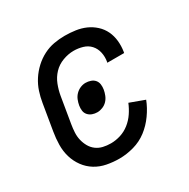

<svg xmlns="http://www.w3.org/2000/svg" viewBox="-128 -644 756 769"><g transform="rotate(-30 250.0 -260.0)"><path d="M212 8Q183 8 154.5 2.5Q126 -3 102.5 -17.5Q79 -32 62.5 -54.5Q46 -77 38 -104Q30 -131 30.5 -160.5Q31 -190 36 -219L56 -339Q60 -364 68 -388.5Q76 -413 90.5 -435.5Q105 -458 125 -476.5Q145 -495 168.5 -507Q192 -519 217 -523.5Q242 -528 267 -528Q292 -528 316.5 -524.5Q341 -521 362.5 -511.5Q384 -502 401.5 -486Q419 -470 429 -449Q439 -428 441.5 -403.5Q444 -379 440 -354L439 -349H361L362 -352Q366 -374 361.5 -395Q357 -416 343.5 -431Q330 -446 309.5 -452Q289 -458 268 -458Q243 -458 217.5 -448.5Q192 -439 174 -420Q156 -401 146.5 -376.5Q137 -352 133 -328L113 -208Q110 -190 109 -172Q108 -154 112 -137Q116 -120 124.5 -105Q133 -90 146.5 -80Q160 -70 177 -66Q194 -62 213 -62Q235 -62 257.5 -69Q280 -76 299 -91Q318 -106 331.5 -126Q345 -146 354 -168L422 -143Q410 -112 389 -82.5Q368 -53 340.5 -32Q313 -11 279 -1.5Q245 8 212 8ZM228 -197Q216 -197 205 -201Q194 -205 186.5 -213.5Q179 -222 177.5 -233.5Q176 -245 178 -257Q180 -269 185 -281.5Q190 -294 199.5 -303.5Q209 -313 221 -318Q233 -323 245 -323Q257 -323 268.5 -319Q280 -315 287 -306.5Q294 -298 295.5 -286.5Q297 -275 295 -263Q293 -251 288 -238.5Q283 -226 274 -216.5Q265 -207 252.5 -202Q240 -197 228 -197Z"/></g></svg>

Font: Iosevka SS18
Style: Italic
Weight: 400
Italic angle: -9°
Monospace: yes
Designer: Belleve Invis
Foundry: Belleve Invis
Version: Version 25.1.1; ttfautohint (v1.8.4)